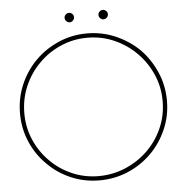

<svg xmlns="http://www.w3.org/2000/svg" viewBox="-56 -869 898 932"><g transform="rotate(-5 393.0 -403.5)"><path d="M646 -97Q694 -145 722.5 -210Q751 -275 751 -349Q751 -423 722.5 -488.5Q694 -554 646 -603Q597 -651 531.5 -679.5Q466 -708 392 -708Q318 -708 253 -679.5Q188 -651 140 -603Q91 -554 63 -488.5Q35 -423 35 -349Q35 -275 63 -210Q91 -145 140 -97Q188 -48 253 -20Q318 8 392 8Q466 8 531.5 -20Q597 -48 646 -97ZM154 -112Q109 -157 82.5 -217.5Q56 -278 56 -348Q56 -418 82.5 -479.5Q109 -541 155 -587Q200 -633 261.5 -660Q323 -687 392 -687Q462 -687 523 -660Q584 -633 630 -587Q676 -541 703 -480Q730 -419 730 -349Q730 -279 703 -218Q676 -157 630 -112Q583 -66 521 -39.5Q459 -13 389 -13Q321 -13 260 -39.5Q199 -66 154 -112ZM502 -792Q502 -802 495 -808.5Q488 -815 479 -815Q470 -815 463 -808.5Q456 -802 456 -792Q456 -783 463 -776Q470 -769 479 -769Q488 -769 495 -776Q502 -783 502 -792ZM337 -792Q337 -802 330 -808.5Q323 -815 314 -815Q305 -815 298 -808.5Q291 -802 291 -792Q291 -783 298 -776Q305 -769 314 -769Q323 -769 330 -776Q337 -783 337 -792Z"/></g></svg>

Font: Josefin Slab Thin ExtraLight
Style: Regular
Weight: 250
Version: Version 2.000